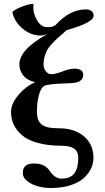

<svg xmlns="http://www.w3.org/2000/svg" viewBox="-20 -718 525 962"><path d="M372.1 73.2Q372.1 40.5 350.8 26.4Q329.6 12.2 289.1 12.2Q219.7 12.2 168.5 -2.2Q117.2 -16.6 89.1 -41.5Q61 -66.4 48.1 -95.2Q35.2 -124 35.2 -157.2Q35.2 -165 36.1 -168.9Q41 -207 76.2 -246.8Q111.3 -286.6 155.8 -306.2Q116.2 -315.4 96.7 -340.1Q77.1 -364.7 77.1 -396Q77.1 -419.4 91.6 -443.6Q106 -467.8 129.4 -487.5Q152.8 -507.3 174.6 -521.7Q196.3 -536.1 219.2 -547.9Q197.8 -540 181.2 -540Q172.9 -540 168 -541Q126 -545.4 88.4 -578.9Q50.8 -612.3 42 -658.2Q54.7 -670.9 86.2 -683.3Q117.7 -695.8 139.2 -698.2H147.9Q147 -692.4 147 -678.2Q147 -647.5 166.7 -614.7Q186.5 -582 215.8 -582Q231.9 -582 238.8 -583.5Q245.6 -585 257.8 -591.8Q329.1 -670.9 410.2 -670.9Q427.2 -670.9 438.2 -662.8Q449.2 -654.8 449.2 -639.2Q449.2 -605 314 -566.9Q306.6 -561 300.8 -555.2Q276.4 -533.7 265.9 -524.4Q255.4 -515.1 239 -497.3Q222.7 -479.5 216.1 -466.8Q209.5 -454.1 203.9 -435.8Q198.2 -417.5 198.2 -397Q198.2 -373.5 210.4 -359.9Q222.7 -346.2 235.8 -346.2Q256.8 -346.2 293.2 -360.1Q329.6 -374 351.1 -374Q397 -374 397 -342.8Q397 -306.2 342.8 -301.8Q336.9 -300.8 324.2 -300.8Q310.5 -300.8 301.8 -299.8Q222.7 -297.4 203.1 -288.1Q184.1 -278.3 174.6 -240.5Q165 -202.6 165 -162.1Q165 -139.2 168.9 -124.8Q172.9 -110.4 184.3 -98.1Q195.8 -85.9 218.5 -80.6Q241.2 -75.2 276.9 -75.2Q352.1 -75.2 400.1 -35.4Q448.2 4.4 448.2 73.2Q448.2 90.8 442.9 109.1Q437.5 127.4 423.8 147.2Q410.2 167 389.4 182.6Q368.7 198.2 335.2 209.5Q301.8 220.7 259.8 223.1Q252 224.1 235.8 224.1Q202.1 224.1 170.4 215.6Q138.7 207 116.5 189.5Q94.2 171.9 94.2 148.9Q94.2 133.8 99.1 125Q109.9 101.1 149.9 101.1Q201.2 101.1 225.1 132.8Q242.7 160.6 261.2 169.9Q273.4 176.8 288.1 176.8Q334 176.8 353 149.9Q372.1 123 372.1 73.2Z"/></svg>

Font: Common Serif
Style: Bold
Weight: 700
Designer: Philipp H. Poll, Khaled Hosny
Foundry: Stefan Peev, Context Ltd.
Version: Version 1.026